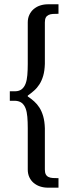

<svg xmlns="http://www.w3.org/2000/svg" viewBox="-20 -784 325 888"><path d="M108.4 -341.8V-337.9Q124 -327.6 137.9 -315.2Q151.9 -302.7 162.6 -285.9Q173.3 -269 179.9 -245.8Q186.5 -222.7 187.5 -190.9V0Q187.5 14.6 191.9 22.7Q196.3 30.8 204.6 34.7Q212.9 38.6 224.6 39.3Q236.3 40 250.5 40V84H202.1Q182.6 84 165.5 78.4Q148.4 72.8 135.7 62Q123 51.3 115.7 35.6Q108.4 20 108.4 0V-191.9Q108.4 -220.7 106.4 -243.7Q104.5 -266.6 98.4 -282.7Q92.3 -298.8 80.8 -307.9Q69.3 -316.9 50.3 -317.9H25.4V-361.8H50.3Q69.3 -362.3 80.8 -371.6Q92.3 -380.9 98.4 -397.2Q104.5 -413.6 106.4 -436.5Q108.4 -459.5 108.4 -487.8V-680.2Q108.4 -699.7 115.7 -715.3Q123 -731 135.7 -741.9Q148.4 -752.9 165.5 -758.5Q182.6 -764.2 202.1 -764.2H250.5V-720.2Q236.3 -720.2 224.6 -719.5Q212.9 -718.8 204.6 -714.8Q196.3 -710.9 191.9 -702.9Q187.5 -694.8 187.5 -680.2V-488.8Q186.5 -456.5 179.9 -433.8Q173.3 -411.1 162.6 -394.3Q151.9 -377.4 137.7 -365Q123.5 -352.5 108.4 -341.8Z"/></svg>

Font: Federo
Style: Regular
Weight: 400
Designer: Olexa M. Volochay | Cyreal.org
Foundry: Olexa M. Volochay | Cyreal.org
Version: Version 1.000